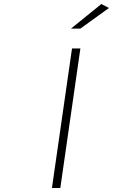

<svg xmlns="http://www.w3.org/2000/svg" viewBox="-20 -942 566 962"><path d="M240.2 0 340.8 -699.2H382.8L282.2 0ZM335.9 -798.8 487.8 -921.9 525.9 -901.9 382.8 -798.8Z"/></svg>

Font: Trueno UltraLight
Style: Italic
Weight: 250
Designer: Julieta Ulanovsky
Foundry: Julieta Ulanovsky
Version: Version 3.001b | FøM Fix